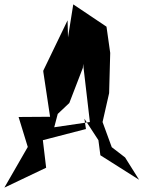

<svg xmlns="http://www.w3.org/2000/svg" viewBox="-41 -783 656 878"><path d="M409 -142 418 -73 595 39 531 -63 470 -110 428 -225 458 -357 463 -541 446 -661 294 -763 270 -612 268 -690 157 -460V-455L188 -249L44 -248L86 -111L-21 75L170 -16L155 -142L352 -193L345 -240ZM223 -262 276 -312 338 -473 339 -491 370 -225 207 -201Z"/></svg>

Font: Asimov Silicon
Style: Regular
Weight: 400
Designer: Google
Version: Version 2.000980; 2014